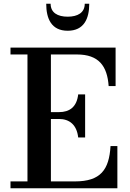

<svg xmlns="http://www.w3.org/2000/svg" viewBox="-20 -1004 696 1024"><path d="M250 -984H226.5C226.5 -905.5 253.5 -840 341 -840C428.5 -840 456 -905.5 456 -984H432C432 -936.5 394.5 -915 341 -915C287 -915 250 -936.5 250 -984ZM397 -271H434V-500.5H397C389.5 -433.5 351 -406 294.5 -406H251.5V-713.5H390C507 -713.5 552 -652 559.5 -545H596.5V-750H36V-713.5H126.5V-36.5H36V0H606V-225H569.5C562 -98 516 -36.5 379.5 -36.5H251.5V-369.5H294.5C351 -369.5 389.5 -338 397 -271Z"/></svg>

Font: Bodoni* 06pt Medium
Style: Regular
Weight: 500
Version: Version 2.3